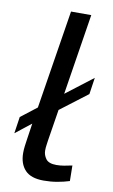

<svg xmlns="http://www.w3.org/2000/svg" viewBox="-86 -785 493 841"><g transform="rotate(10 160.5 -365.0)"><path d="M8 -172 19 -246 90 -301 160 -740H250L193 -380L313 -472L302 -398L181 -306L159 -168Q158 -159 156 -146.5Q154 -134 154 -121Q154 -101 166.5 -84Q179 -67 213 -67Q231 -67 247.5 -70Q264 -73 283 -77L284 -8Q259 0 230 5Q201 10 170 10Q113 10 87 -18Q61 -46 61 -94Q61 -109 63 -124.5Q65 -140 67 -153L78 -227Z"/></g></svg>

Font: Georama Extended
Style: Italic
Weight: 400
Width: 7
Italic angle: -9°
Designer: Jean-Baptiste Levee
Foundry: Production Type
Version: Version 1.000